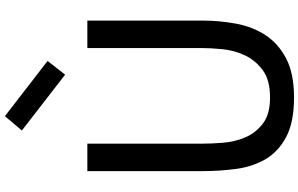

<svg xmlns="http://www.w3.org/2000/svg" viewBox="-248 -1020 1276 821"><g transform="rotate(-90 390.5 -610.0)"><path d="M303.8 -1227.5 540 -1045 481.2 -970 242.5 -1155ZM383.8 8.8Q277.5 8.8 214.4 -25Q151.2 -58.8 119.4 -113.8Q87.5 -168.8 78.1 -239.4Q68.8 -310 68.8 -383.8V-875H186.2V-383.8Q186.2 -346.2 190 -296.2Q193.8 -246.2 212.5 -201.2Q231.2 -156.2 271.2 -125Q311.2 -93.8 383.8 -93.8Q458.8 -93.8 500.6 -125Q542.5 -156.2 563.8 -201.2Q585 -246.2 590 -296.2Q595 -346.2 595 -383.8V-875H712.5V-383.8Q712.5 -310 699.4 -239.4Q686.2 -168.8 650.6 -113.8Q615 -58.8 550.6 -25Q486.2 8.8 383.8 8.8Z"/></g></svg>

Font: Abordage
Style: Regular
Weight: 400
Designer: Ange Degheest & Eugénie Bidaut
Foundry: Velvetyne Type Foundry
Version: Version 1.000;FEAKit 1.0